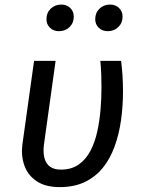

<svg xmlns="http://www.w3.org/2000/svg" viewBox="-20 -787 604 820"><path d="M408.4 -527.1H497.3Q501.3 -494.2 503.3 -462.2Q505.3 -430.3 505.3 -397.3Q505.3 -333.2 496.8 -273.1Q488.3 -213 469.3 -161Q450.3 -109 419.3 -70.4Q388.2 -31.9 342.6 -9.9Q297.1 12.1 234.9 12.1Q173.7 12.1 136.1 -13.5Q98.5 -39 84 -80.6Q69.5 -122.1 75.5 -169.1L125.5 -527.1H217.5L167.5 -168.2Q163.5 -135.4 170 -111.5Q176.4 -87.6 193.8 -75.1Q211.2 -62.6 240.1 -62.6Q284.9 -62.6 315.8 -84.1Q346.6 -105.6 366.1 -142.6Q385.5 -179.7 395.4 -225.2Q405.4 -270.6 409.4 -319.6Q413.4 -368.5 413.4 -413.4Q413.4 -440.3 412.4 -469.3Q411.4 -498.2 408.4 -527.1ZM231.7 -653.8Q208.6 -653.8 193.5 -668.4Q178.4 -683 178.4 -705.1Q178.4 -732.3 196.5 -749.9Q214.7 -767.5 241.8 -767.5Q265 -767.5 280.1 -752.9Q295.1 -738.3 295.1 -716.2Q295.1 -689 277 -671.4Q258.9 -653.8 231.7 -653.8ZM440 -653.8Q416.9 -653.8 401.8 -668.4Q386.7 -683 386.7 -705.1Q386.7 -732.3 404.8 -749.9Q423 -767.5 450.1 -767.5Q473.3 -767.5 488.4 -752.9Q503.5 -738.3 503.5 -716.2Q503.5 -689 485.3 -671.4Q467.2 -653.8 440 -653.8Z"/></svg>

Font: Fira Sans Variable
Style: Italic
Weight: 397
Italic angle: -8°
Designer: Carrois Corporate & Edenspiekermann AG
Foundry: Carrois Corporate GbR & Edenspiekermann AG
Version: Version 4.202